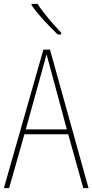

<svg xmlns="http://www.w3.org/2000/svg" viewBox="-20 -971 477 991"><path d="M174 -951H143V-944C177 -894 236 -833 278 -793H296V-802C255 -846 207 -899 174 -951ZM410 0H437L238 -715H204L0 0H27L106 -278H332ZM243 -607 325 -303H113L197 -606C206 -638 213 -662 220 -691C228 -660 235 -637 243 -607Z"/></svg>

Font: Noto Sans Gujarati Condensed Thin
Style: Regular
Weight: 100
Width: 3
Designer: Jelle Bosma - Monotype Design Team, Universal Thirst
Foundry: Monotype Imaging Inc.
Version: Version 2.106